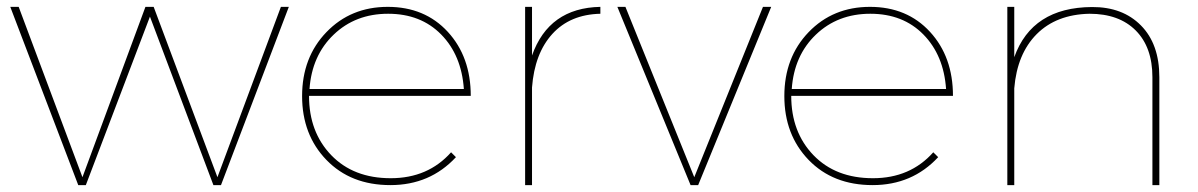

<svg xmlns="http://www.w3.org/2000/svg" viewBox="-20 -537 3476 557"><path d="M621.1 0H599.1L415 -488.8L229 0H207L9.8 -517.1H34.2L219.2 -22.9L401.9 -517.1H425.8L610.8 -22.9L794.9 -517.1H817.9Z M877.9 -278.8H1325.7Q1318.8 -377 1259.8 -437Q1200.7 -497.1 1106 -497.1Q1011.2 -497.1 948 -436.5Q884.8 -376 877.9 -278.8ZM1288.6 -95.2 1302.7 -81.1Q1227.5 0 1112.5 0Q997.6 0 927 -73Q856.4 -146 856.4 -258.3Q856.4 -370.6 927 -443.8Q997.6 -517.1 1105 -517.1Q1212.4 -517.1 1279.1 -444.6Q1345.7 -372.1 1345.7 -258.8H876.5Q876.5 -153.8 940.9 -86.9Q1005.4 -20 1113.5 -20Q1221.7 -20 1288.6 -95.2Z M1523.4 -517.1V-376Q1572.3 -514.2 1721.7 -517.1V-497.1Q1633.8 -495.1 1582.3 -438.5Q1530.8 -381.8 1523.4 -283.2V0H1503.4V-517.1Z M2005.4 0H1983.4L1771 -517.1H1794.4L1994.1 -22.9L2193.4 -517.1H2217.3Z M2276.9 -278.8H2724.6Q2717.8 -377 2658.7 -437Q2599.6 -497.1 2504.9 -497.1Q2410.2 -497.1 2346.9 -436.5Q2283.7 -376 2276.9 -278.8ZM2687.5 -95.2 2701.7 -81.1Q2626.5 0 2511.5 0Q2396.5 0 2325.9 -73Q2255.4 -146 2255.4 -258.3Q2255.4 -370.6 2325.9 -443.8Q2396.5 -517.1 2503.9 -517.1Q2611.3 -517.1 2678 -444.6Q2744.6 -372.1 2744.6 -258.8H2275.4Q2275.4 -153.8 2339.8 -86.9Q2404.3 -20 2512.5 -20Q2620.6 -20 2687.5 -95.2Z M3343.3 -313V0H3323.2V-313Q3323.2 -399.9 3274.9 -448.5Q3226.6 -497.1 3140.6 -497.1Q3044.4 -495.1 2987.5 -438Q2930.7 -380.9 2922.4 -280.8V0H2902.3V-517.1H2922.4V-371.1Q2974.1 -515.6 3147.9 -516.6Q3236.8 -517.1 3290 -463.1Q3343.3 -409.2 3343.3 -313Z"/></svg>

Font: Montserrat-Hairline
Style: Regular
Weight: 250
Designer: Julieta Ulanovsky
Foundry: Julieta Ulanovsky
Version: Version 1.000;PS 002.000;hotconv 1.0.70;makeotf.lib2.5.58329